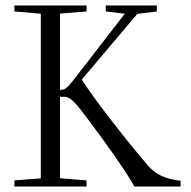

<svg xmlns="http://www.w3.org/2000/svg" viewBox="-20 -683 700 703"><path d="M32.7 0V-22.5L129.4 -29.8V-632.8L32.7 -641.1V-663.1H296.9V-641.1L199.7 -633.3V-354H203.1Q213.9 -354 222.9 -361.1Q231.9 -368.2 246.1 -386.2L437 -632.8L367.2 -641.1V-663.1H554.2V-641.1L482.9 -632.3L279.3 -391.6Q313.5 -338.4 383.5 -247.6Q453.6 -156.7 521.5 -77.1Q543 -52.2 570.6 -39.3Q598.1 -26.4 641.1 -21V0H471.7Q454.1 -34.2 396.5 -116.5Q338.9 -198.7 275.4 -281.2Q239.3 -328.6 217.8 -328.6H199.7V-30.3L296.9 -22.5V0Z"/></svg>

Font: Elstob Light
Style: Regular
Weight: 300
Designer: Peter S. Baker
Version: Version 1.015